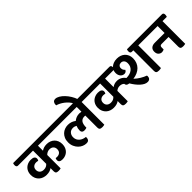

<svg xmlns="http://www.w3.org/2000/svg" viewBox="141 -2023 3186 3186"><g transform="rotate(-45 1734.0 -430.0)"><path d="M470 -528V-410Q492 -426 521.5 -435.5Q551 -445 590 -445Q630 -445 664 -432Q698 -419 723 -395Q748 -371 762 -337Q776 -303 776 -260Q776 -216 761.5 -182Q747 -148 723 -125Q699 -102 667 -90Q635 -78 601 -78Q522 -78 522 -135Q522 -147 525 -157.5Q528 -168 533 -175Q540 -173 549 -172.5Q558 -172 566 -172Q604 -172 630 -194.5Q656 -217 656 -262Q656 -302 630.5 -326.5Q605 -351 560 -351Q532 -351 509 -339Q486 -327 470 -310V4Q461 6 449 8.5Q437 11 421 11Q383 11 368.5 -1.5Q354 -14 354 -42V-117Q332 -101 302 -91.5Q272 -82 231 -82Q194 -82 159.5 -94Q125 -106 99 -129.5Q73 -153 57 -188Q41 -223 41 -270Q41 -313 55.5 -346Q70 -379 94.5 -401.5Q119 -424 151 -436Q183 -448 218 -448Q266 -448 287.5 -431.5Q309 -415 309 -389Q309 -364 295 -347Q285 -350 276 -352Q267 -354 253 -354Q213 -354 187 -331.5Q161 -309 161 -266Q161 -225 187.5 -200.5Q214 -176 259 -176Q294 -176 317.5 -189Q341 -202 354 -219V-528H2Q-34 -528 -34 -573Q-34 -582 -32 -594.5Q-30 -607 -26 -615H804Q840 -615 840 -571Q840 -562 838 -549Q836 -536 832 -528Z M1249 -170Q1225 -161 1196 -161Q1137 -161 1137 -216Q1137 -265 1156 -308Q1143 -316 1125.5 -321.5Q1108 -327 1089 -327Q1038 -327 1009.5 -294.5Q981 -262 981 -214Q981 -179 994.5 -153Q1008 -127 1029.5 -109Q1051 -91 1078.5 -81Q1106 -71 1135 -68Q1136 -63 1136 -58.5Q1136 -54 1136 -49Q1136 -22 1120.5 -3.5Q1105 15 1068 15Q1033 15 996.5 0Q960 -15 930 -44.5Q900 -74 881 -116.5Q862 -159 862 -213Q862 -264 879 -303Q896 -342 924 -368.5Q952 -395 988.5 -408.5Q1025 -422 1064 -422Q1110 -422 1144 -408.5Q1178 -395 1204 -375Q1230 -397 1262.5 -409.5Q1295 -422 1334 -422Q1356 -422 1379 -417V-528H825Q805 -528 797 -539Q789 -550 789 -573Q789 -582 791 -594.5Q793 -607 796 -615H1567Q1603 -615 1603 -571Q1603 -562 1601 -549Q1599 -536 1595 -528H1495V4Q1487 6 1474.5 8.5Q1462 11 1446 11Q1409 11 1394 -1.5Q1379 -14 1379 -42V-325Q1374 -326 1368 -326.5Q1362 -327 1356 -327Q1304 -327 1276.5 -290.5Q1249 -254 1249 -170Z M1385 -602Q1370 -637 1343 -667.5Q1316 -698 1284.5 -722Q1253 -746 1219.5 -763Q1186 -780 1158 -787Q1157 -791 1157 -795Q1157 -799 1157 -804Q1157 -833 1173 -854Q1189 -875 1222 -875Q1256 -875 1295 -852Q1334 -829 1370.5 -791Q1407 -753 1437.5 -703.5Q1468 -654 1485 -602Z M2612 -439Q2612 -386 2595 -343.5Q2578 -301 2547 -270Q2516 -239 2472.5 -219.5Q2429 -200 2375 -193Q2420 -151 2471.5 -120Q2523 -89 2571 -72Q2573 -66 2573 -61Q2573 -56 2573 -51Q2573 -23 2555.5 -5Q2538 13 2506 13Q2476 13 2445.5 -2.5Q2415 -18 2385 -45Q2355 -72 2326.5 -108.5Q2298 -145 2273 -187Q2240 -190 2224.5 -203.5Q2209 -217 2208 -241Q2191 -258 2170 -264.5Q2149 -271 2127 -271Q2102 -271 2081 -262Q2060 -253 2045 -239V4Q2036 6 2024 8.5Q2012 11 1996 11Q1959 11 1944 -1.5Q1929 -14 1929 -42V-117Q1907 -101 1877 -91.5Q1847 -82 1806 -82Q1769 -82 1734.5 -94Q1700 -106 1674 -129.5Q1648 -153 1632 -188Q1616 -223 1616 -270Q1616 -313 1630.5 -346Q1645 -379 1669.5 -401.5Q1694 -424 1726.5 -436Q1759 -448 1794 -448Q1841 -448 1862.5 -431.5Q1884 -415 1884 -389Q1884 -364 1870 -347Q1860 -350 1851 -352Q1842 -354 1828 -354Q1788 -354 1762 -331.5Q1736 -309 1736 -266Q1736 -225 1762.5 -200.5Q1789 -176 1834 -176Q1869 -176 1892.5 -189Q1916 -202 1929 -219V-528H1574Q1538 -528 1538 -573Q1538 -582 1540 -594.5Q1542 -607 1546 -615H2235Q2271 -615 2271 -569Q2295 -595 2332 -610Q2369 -625 2417 -625Q2459 -625 2494.5 -612Q2530 -599 2556 -575Q2582 -551 2597 -516.5Q2612 -482 2612 -439ZM2824 -528V4Q2815 6 2803 8.5Q2791 11 2775 11Q2738 11 2723 -1.5Q2708 -14 2708 -42V-528H2674Q2637 -528 2637 -573Q2637 -582 2639 -594.5Q2641 -607 2645 -615H2896Q2932 -615 2932 -571Q2932 -562 2930 -549Q2928 -536 2924 -528ZM2155 -363Q2198 -363 2237.5 -342.5Q2277 -322 2302 -284Q2391 -284 2441.5 -326Q2492 -368 2492 -440Q2492 -483 2470.5 -506Q2449 -529 2417 -529Q2388 -529 2369.5 -511.5Q2351 -494 2351 -465Q2351 -439 2360.5 -423Q2370 -407 2385 -394Q2379 -377 2364 -366Q2349 -355 2328 -355Q2310 -355 2293 -362.5Q2276 -370 2262.5 -384.5Q2249 -399 2241 -420.5Q2233 -442 2233 -470Q2233 -503 2244 -528H2045V-327Q2066 -344 2093 -353.5Q2120 -363 2155 -363Z M3393 -528V4Q3385 6 3372.5 8.5Q3360 11 3344 11Q3307 11 3292.5 -1.5Q3278 -14 3278 -42V-271H3114Q3095 -271 3084.5 -261.5Q3074 -252 3074 -229V-183Q3062 -177 3049.5 -173Q3037 -169 3023 -169Q2989 -169 2963 -193.5Q2937 -218 2937 -267Q2937 -314 2966.5 -339.5Q2996 -365 3048 -365H3278V-528H2903Q2867 -528 2867 -573Q2867 -582 2869 -594.5Q2871 -607 2875 -615H3466Q3502 -615 3502 -571Q3502 -562 3499.5 -549Q3497 -536 3494 -528Z"/></g></svg>

Font: Baloo 2 SemiBold
Style: Regular
Weight: 600
Designer: Sarang Kulkarni and Ek Type
Foundry: Ek Type
Version: Version 1.640;hotconv 1.0.111;makeotfexe 2.5.65597; ttfautoh